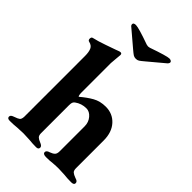

<svg xmlns="http://www.w3.org/2000/svg" viewBox="-256 -971 1071 1071"><g transform="rotate(45 279.5 -435.0)"><path d="M17 0ZM17 -11Q17 -18 22.5 -22.5Q28 -27 40 -31Q61 -38 69 -44.5Q77 -51 78 -70V-550Q78 -581 70 -599Q62 -617 39 -622Q28 -624 28 -637Q28 -650 38 -652Q70 -659 116.5 -675.5Q163 -692 172 -695L191 -702Q198 -705 204 -705Q214 -705 214 -693Q214 -686 211.5 -666Q209 -646 208 -624V-393Q208 -369 214 -364Q249 -394 282.5 -413Q316 -432 360 -432Q415 -432 450 -393.5Q485 -355 485 -290V-72Q485 -53 493.5 -45.5Q502 -38 521 -31Q532 -28 537.5 -23.5Q543 -19 543 -11Q543 3 521 3Q488 3 466 0Q438 -2 419 -2Q399 -2 373 0Q355 3 323 3Q298 3 298 -12Q298 -25 319 -31Q336 -37 345 -45.5Q354 -54 354 -74V-271Q354 -303 334.5 -326Q315 -349 290 -349Q252 -349 222 -327Q214 -321 211.5 -313.5Q209 -306 209 -291V-72Q209 -54 217.5 -46Q226 -38 242 -32Q263 -24 263 -12Q263 3 245 3Q216 3 189 0Q157 -2 141 -2Q125 -2 93 0Q66 3 37 3Q17 3 17 -11ZM240 -767 147 -846Q138 -852 138 -861Q138 -873 157 -873Q179 -873 277 -838Q285 -836 289 -836Q293 -836 301 -838Q401 -873 421 -873Q429 -873 434.5 -869.5Q440 -866 440 -861Q440 -853 431 -845L338 -767Q318 -750 309.5 -744.5Q301 -739 289 -739Q277 -739 268.5 -744.5Q260 -750 240 -767Z"/></g></svg>

Font: EB Garamond
Style: Bold
Weight: 700
Designer: Georg Duffner and Octavio Pardo
Foundry: Georg Duffner
Version: Version 1.000; ttfautohint (v1.6)